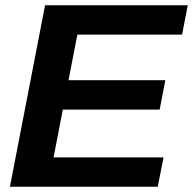

<svg xmlns="http://www.w3.org/2000/svg" viewBox="-20 -708 732 728"><path d="M17.6 0 150.9 -688H691.9L670.4 -576.7H273.4L239.7 -403.8H606.9L585.4 -292.5H218.3L183.1 -111.3H600.1L578.1 0Z"/></svg>

Font: Liberation Sans
Style: Bold Italic
Weight: 700
Italic angle: -12°
Designer: Steve Matteson
Foundry: Ascender Corporation
Version: Version 2.1.5